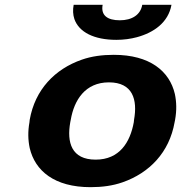

<svg xmlns="http://www.w3.org/2000/svg" viewBox="-20 -765 761 795"><path d="M103 -269 102 -259C95 -220 96 -185 103 -152C125 -58 205 10 355 10C403 10 447 4 487 -10C599 -49 681 -134 703 -259L705 -269C712 -308 711 -343 704 -376C682 -470 601 -538 451 -538C403 -538 359 -532 319 -518C207 -479 125 -394 103 -269ZM535 -269 534 -259C519 -176 475 -104 376 -104C276 -104 256 -175 271 -259L273 -269C287 -351 333 -424 431 -424C530 -424 550 -352 535 -269ZM476 -681C424 -681 397 -702 405 -745H285C281 -724 282 -704 288 -686C307 -632 369 -600 462 -600C492 -600 521 -604 547 -611C617 -630 677 -672 690 -745H569C562 -704 527 -681 476 -681Z"/></svg>

Font: Asimov
Style: XWidIt
Weight: 500
Designer: Google
Version: Version 2.000980; 2014